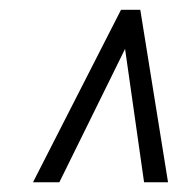

<svg xmlns="http://www.w3.org/2000/svg" viewBox="-20 -731 403 395"><path d="M237.3 -630.4 102.1 -356H47.9L229 -710.9H268.6L325.7 -356H276.4Z"/></svg>

Font: TypoPRO Roboto
Style: Italic
Weight: 300
Italic angle: -12°
Designer: Google
Version: Version 2.136; 2016